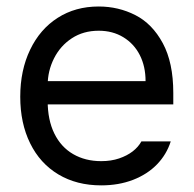

<svg xmlns="http://www.w3.org/2000/svg" viewBox="-20 -557 593 588"><path d="M42 -260.7Q42 -341.8 72.3 -404.8Q102.5 -467.8 156.7 -502.4Q210.9 -537.1 282.2 -537.1Q342.8 -537.1 394.5 -510.7Q446.3 -484.4 478.5 -424.8Q510.7 -365.2 510.7 -272.5V-237.3H100.6V-308.6H425.8Q425.8 -353.5 408.2 -388.2Q390.6 -422.9 357.9 -442.9Q325.2 -462.9 282.2 -462.9Q235.4 -462.9 200.2 -439.9Q165 -417 145.5 -378.4Q126 -339.8 126 -295.9V-248Q126 -189.5 146.5 -147.9Q167 -106.4 204.1 -85Q241.2 -63.5 290 -63.5Q320.3 -63.5 344.7 -71.8Q369.1 -80.1 386.2 -93.3Q403.3 -106.4 413.1 -124H502.9Q490.2 -84 460.9 -53.7Q431.6 -23.4 387.7 -6.3Q343.8 10.7 290 10.7Q214.8 10.7 158.7 -22.9Q102.5 -56.6 72.3 -118.2Q42 -179.7 42 -260.7Z"/></svg>

Font: Pretendard Std Variable
Style: Regular
Weight: 400
Designer: Base glyphs from Inter by Rasmus Andersson; Hangeul glyphs from Noto Sans CJK(Source Han Sans) by Jang Soo-young and Kan
Foundry: Kil Hyung-jin
Version: Version 1.309;Glyphs 3.2 (3225)